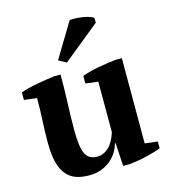

<svg xmlns="http://www.w3.org/2000/svg" viewBox="-114 -857 851 960"><g transform="rotate(-15 311.0 -376.5)"><path d="M11 0ZM71 -198Q71 -261 74 -315Q77 -369 77 -429L11 -437V-476Q27 -482 50.5 -488Q74 -494 99 -498.5Q124 -503 147.5 -506.5Q171 -510 187 -512H221Q221 -437 218 -364.5Q215 -292 215 -222Q215 -140 231.5 -104Q248 -68 293 -68Q324 -68 350.5 -91.5Q377 -115 394 -167V-429L329 -437V-476Q344 -482 366.5 -488Q389 -494 413.5 -498.5Q438 -503 462 -506.5Q486 -510 504 -512H538V-71L604 -63V-28Q590 -22 569 -16Q548 -10 525 -4.5Q502 1 479.5 4.5Q457 8 439 10H405L398 -109H394Q389 -88 376 -66.5Q363 -45 342.5 -27.5Q322 -10 294 1Q266 12 232 12Q194 12 164.5 2.5Q135 -7 114 -31Q93 -55 82 -95.5Q71 -136 71 -198ZM335 -763Q343 -765 361.5 -764.5Q380 -764 400 -761Q420 -758 436.5 -752.5Q453 -747 458 -741V-717L267 -562L227 -584Z"/></g></svg>

Font: PT Serif
Style: Bold
Weight: 700
Designer: A.Korolkova, O.Umpeleva, V.Yefimov
Foundry: ParaType Ltd
Version: Version 1.000W OFL; ttfautohint (v1.6)